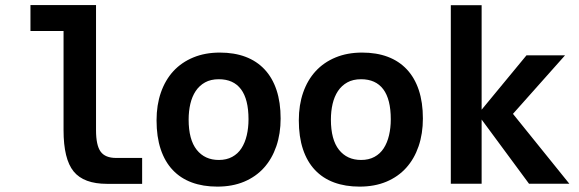

<svg xmlns="http://www.w3.org/2000/svg" viewBox="-20 -710 2239 742"><path d="M225.6 -207V-590.3H97.7V-690.4H351.1V-207Q351.1 -148.4 368.9 -124Q386.7 -99.6 428.7 -99.6H529.3V0.5H393.6Q303.7 0.5 264.6 -47.4Q225.6 -95.2 225.6 -207Z M1064.5 -252Q1064.5 -193.4 1047.9 -144.8Q1031.2 -96.2 1000 -61.5Q968.8 -26.9 923.3 -7.8Q877.9 11.2 819.8 11.2Q764.6 11.2 721.2 -4.9Q677.7 -21 647.5 -53Q617.2 -85 601.1 -133.1Q585 -181.2 585 -245.1Q585 -304.2 601.8 -352.5Q618.7 -400.9 650.1 -435.1Q681.6 -469.2 727.1 -488Q772.5 -506.8 829.6 -506.8Q885.3 -506.8 928.7 -490.5Q972.2 -474.1 1002.4 -441.9Q1032.7 -409.7 1048.6 -362.1Q1064.5 -314.5 1064.5 -252ZM940.4 -249Q940.4 -326.2 911.4 -365Q882.3 -403.8 825.7 -403.8Q794.4 -403.8 772.5 -391.6Q750.5 -379.4 736.3 -358.2Q722.2 -336.9 715.6 -308.6Q709 -280.3 709 -248Q709 -170.4 740.2 -131.1Q771.5 -91.8 825.7 -91.8Q855.5 -91.8 877.4 -103.8Q899.4 -115.7 913.1 -137Q926.8 -158.2 933.6 -187Q940.4 -215.8 940.4 -249Z M1614.3 -252Q1614.3 -193.4 1597.7 -144.8Q1581.1 -96.2 1549.8 -61.5Q1518.6 -26.9 1473.1 -7.8Q1427.7 11.2 1369.6 11.2Q1314.5 11.2 1271 -4.9Q1227.5 -21 1197.3 -53Q1167 -85 1150.9 -133.1Q1134.8 -181.2 1134.8 -245.1Q1134.8 -304.2 1151.6 -352.5Q1168.5 -400.9 1200 -435.1Q1231.4 -469.2 1276.9 -488Q1322.3 -506.8 1379.4 -506.8Q1435.1 -506.8 1478.5 -490.5Q1522 -474.1 1552.2 -441.9Q1582.5 -409.7 1598.4 -362.1Q1614.3 -314.5 1614.3 -252ZM1490.2 -249Q1490.2 -326.2 1461.2 -365Q1432.1 -403.8 1375.5 -403.8Q1344.2 -403.8 1322.3 -391.6Q1300.3 -379.4 1286.1 -358.2Q1272 -336.9 1265.4 -308.6Q1258.8 -280.3 1258.8 -248Q1258.8 -170.4 1290 -131.1Q1321.3 -91.8 1375.5 -91.8Q1405.3 -91.8 1427.2 -103.8Q1449.2 -115.7 1462.9 -137Q1476.6 -158.2 1483.4 -187Q1490.2 -215.8 1490.2 -249Z M2024.4 0 1841.3 -248V0H1722.2V-689.9H1841.3V-286.1L2014.6 -496.1H2163.6L1962.4 -270L2180.2 0Z"/></svg>

Font: Code New Roman
Style: Bold
Weight: 700
Monospace: yes
Designer: Sam Radian
Foundry: Code New Roman
Version: Version 1.508 October 19, 2014